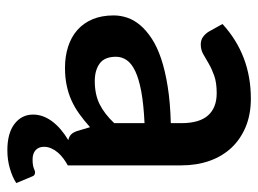

<svg xmlns="http://www.w3.org/2000/svg" viewBox="-114 -448 735 548"><g transform="rotate(90 254.0 -174.5)"><path d="M332 -219Q278.5 -216.5 242 -209.8Q205.5 -203 183.5 -192.5Q161.5 -182 152 -168Q142.5 -154 142.5 -137.5Q142.5 -105 161.8 -91Q181 -77 212 -77Q250 -77 277.8 -90.8Q305.5 -104.5 332 -132.5ZM503 147Q486.5 158 461.8 165.2Q437 172.5 409.5 172.5Q360.5 172.5 334 152Q307.5 131.5 307.5 99Q307.5 71 326.5 45.2Q345.5 19.5 380.5 -1.5Q370.5 -3.5 364.5 -9.2Q358.5 -15 354.5 -26.5L343.5 -63.5Q324 -46 305.5 -32.8Q287 -19.5 267 -10.5Q247 -1.5 224.2 3.2Q201.5 8 174 8Q141.5 8 114 -0.8Q86.5 -9.5 66.5 -27Q46.5 -44.5 35.5 -70.5Q24.5 -96.5 24.5 -131Q24.5 -150.5 31 -169.8Q37.5 -189 52.2 -206.5Q67 -224 90.5 -239.5Q114 -255 148.2 -266.5Q182.5 -278 228 -285.2Q273.5 -292.5 332 -294V-324Q332 -375.5 310 -400.2Q288 -425 246.5 -425Q216.5 -425 196.8 -418Q177 -411 162 -402.2Q147 -393.5 134.8 -386.5Q122.5 -379.5 107.5 -379.5Q94.5 -379.5 85.5 -386.2Q76.5 -393 71 -402L49 -441.5Q137.5 -522.5 262 -522.5Q307 -522.5 342.5 -507.8Q378 -493 402.5 -466.8Q427 -440.5 439.8 -404Q452.5 -367.5 452.5 -324V0Q442.5 5.5 433 12.5Q423.5 19.5 416 28.2Q408.5 37 404 47Q399.5 57 399.5 68Q399.5 83 409 91.8Q418.5 100.5 435.5 100.5Q445 100.5 451 99.5Q457 98.5 460.8 97Q464.5 95.5 467.2 94.5Q470 93.5 472.5 93.5Q481.5 93.5 484 101.5Z"/></g></svg>

Font: LatoLatin
Style: Bold
Weight: 700
Designer: Lukasz Dziedzic with Adam Twardoch and Botio Nikoltchev
Foundry: tyPoland Lukasz Dziedzic
Version: Version 2.015; 2015-08-06; http://www.latofonts.com/